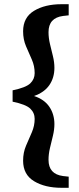

<svg xmlns="http://www.w3.org/2000/svg" viewBox="-20 -735 377 914"><path d="M40 -251V-305Q103 -318 124 -338Q145 -358 145 -387Q145 -421 131.5 -451.5Q118 -482 104 -514.5Q90 -547 90 -586Q90 -652 142 -683.5Q194 -715 273 -715H307V-662L280 -659Q211 -650 211 -582Q211 -554 218 -525Q225 -496 232 -467.5Q239 -439 239 -412Q239 -365 215 -330Q191 -295 142 -278Q191 -262 215 -226.5Q239 -191 239 -144Q239 -118 232 -89Q225 -60 218 -31Q211 -2 211 26Q211 94 280 103L307 106V159H273Q194 159 142 127.5Q90 96 90 30Q90 -9 104 -41.5Q118 -74 131.5 -105Q145 -136 145 -169Q145 -198 124 -218Q103 -238 40 -251Z"/></svg>

Font: Source Serif 4
Style: Bold
Weight: 700
Designer: Frank Grießhammer
Foundry: Adobe
Version: Version 4.005;hotconv 1.1.0;makeotfexe 2.6.0